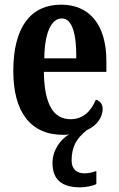

<svg xmlns="http://www.w3.org/2000/svg" viewBox="-20 -568 509 823"><path d="M324 235C343 235 377 230 393 221V165C374 172 358 175 342 175C310 175 287 158 287 120C287 62 307 26 352 -10C400 -32 420 -69 420 -101C420 -123 407 -136 391 -141C372 -95 339 -57 283 -57C209 -57 170 -120 168 -260H436V-306C436 -464 362 -548 242 -548C112 -548 37 -452 37 -264C37 -90 109 10 251 10C260 10 268 10 276 8C237 31 205 78 205 130C205 204 247 235 324 235ZM307 -318H170C171 -428 200 -489 245 -489C290 -489 308 -422 307 -318Z"/></svg>

Font: Noto Serif Bengali ExtraCondensed
Style: Regular
Weight: 400
Width: 2
Designer: Juan Bruce, Universal Thirst, Indian Type Foundry and the Monotype Design Team.
Foundry: Monotype Imaging Inc.
Version: Version 2.003